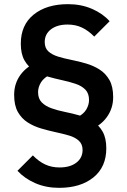

<svg xmlns="http://www.w3.org/2000/svg" viewBox="-20 -734 611 923"><path d="M408 -109 344 -166Q381 -184 394.5 -207Q408 -230 408 -253Q408 -285 390.5 -303Q373 -321 343.5 -331Q314 -341 279 -348.5Q244 -356 209 -366Q174 -376 144.5 -394.5Q115 -413 97.5 -444Q80 -475 80 -524Q80 -614 142 -664Q204 -714 307 -714Q370 -714 422 -691.5Q474 -669 507 -632L433 -558Q405 -587 374 -601.5Q343 -616 305 -616Q255 -616 225 -593Q195 -570 195 -532Q195 -503 212.5 -487Q230 -471 259 -462Q288 -453 323.5 -446Q359 -439 394.5 -428.5Q430 -418 459 -399.5Q488 -381 506 -349.5Q524 -318 524 -267Q524 -212 492.5 -169.5Q461 -127 408 -109ZM264 169Q201 169 149.5 146.5Q98 124 64 87L138 13Q166 42 197 56.5Q228 71 266 71Q317 71 347 48Q377 25 377 -13Q377 -41 359 -57.5Q341 -74 312 -82.5Q283 -91 248 -98.5Q213 -106 177.5 -116.5Q142 -127 113 -145.5Q84 -164 66 -195.5Q48 -227 48 -278Q48 -333 79 -375Q110 -417 163 -436L227 -379Q191 -361 177 -338Q163 -315 163 -291Q163 -260 180.5 -242Q198 -224 227.5 -213.5Q257 -203 292 -196Q327 -189 362 -179Q397 -169 426.5 -150.5Q456 -132 473.5 -101Q491 -70 491 -21Q491 69 429 119Q367 169 264 169Z"/></svg>

Font: SUSE SemiBold
Style: Regular
Weight: 600
Designer: Rene Bieder
Foundry: SUSE
Version: Version 1.000